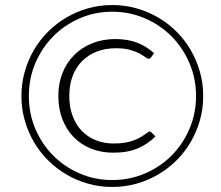

<svg xmlns="http://www.w3.org/2000/svg" viewBox="-20 -735 878 762"><path d="M571.5 -213Q576 -213.5 579.5 -211L597 -193.5Q567.5 -164 527.5 -146.5Q487.5 -129 429.5 -129Q381.5 -129 341.2 -145.2Q301 -161.5 272.2 -191Q243.5 -220.5 227.5 -262Q211.5 -303.5 211.5 -354.5Q211.5 -404.5 228.2 -446Q245 -487.5 275 -517.2Q305 -547 346.5 -563.5Q388 -580 437.5 -580Q463.5 -580 485.2 -576.2Q507 -572.5 525.5 -565.2Q544 -558 560 -547.8Q576 -537.5 591.5 -524L579.5 -507.5Q576 -502 569.5 -502Q564.5 -502 556.2 -508.5Q548 -515 533.5 -522.8Q519 -530.5 496.2 -537Q473.5 -543.5 439.5 -543.5Q398 -543.5 364 -530.2Q330 -517 305.8 -492.5Q281.5 -468 268.2 -433Q255 -398 255 -354.5Q255 -309.5 268.2 -274.5Q281.5 -239.5 305 -215.2Q328.5 -191 360.8 -178.2Q393 -165.5 431.5 -165.5Q458.5 -165.5 478.5 -169.2Q498.5 -173 514.5 -179.2Q530.5 -185.5 544 -194.2Q557.5 -203 571.5 -213ZM65 -354Q65 -403.5 78 -449.8Q91 -496 114.2 -536Q137.5 -576 170.5 -609Q203.5 -642 243.5 -665.5Q283.5 -689 329.5 -702Q375.5 -715 425.5 -715Q475.5 -715 521.5 -702Q567.5 -689 607.8 -665.5Q648 -642 681 -609Q714 -576 737.2 -536Q760.5 -496 773.5 -449.8Q786.5 -403.5 786.5 -354Q786.5 -304 773.5 -258Q760.5 -212 737.2 -172Q714 -132 681 -99Q648 -66 607.8 -42.5Q567.5 -19 521.5 -6Q475.5 7 425.5 7Q376 7 329.8 -6Q283.5 -19 243.5 -42.5Q203.5 -66 170.5 -99Q137.5 -132 114.2 -172Q91 -212 78 -258Q65 -304 65 -354ZM94.5 -354Q94.5 -284.5 120.2 -223.8Q146 -163 191 -117.8Q236 -72.5 296.2 -46.5Q356.5 -20.5 425.5 -20.5Q494.5 -20.5 555.2 -46.5Q616 -72.5 661 -117.8Q706 -163 732 -223.8Q758 -284.5 758 -354Q758 -423.5 732 -484.2Q706 -545 661 -590.5Q616 -636 555.2 -662.2Q494.5 -688.5 425.5 -688.5Q356.5 -688.5 296.2 -662.2Q236 -636 191 -590.5Q146 -545 120.2 -484.2Q94.5 -423.5 94.5 -354Z"/></svg>

Font: Lato 2
Style: Italic
Weight: 300
Italic angle: -7°
Designer: Lukasz Dziedzic with Adam Twardoch and Botio Nikoltchev
Foundry: tyPoland Lukasz Dziedzic
Version: Version 2.015; 2015-08-06; http://www.latofonts.com/